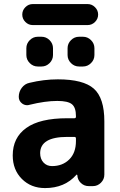

<svg xmlns="http://www.w3.org/2000/svg" viewBox="-20 -955 602 964"><path d="M361.3 -259.8Q361.3 -267.6 353.5 -267.6H317.4Q182.6 -267.6 181.6 -186.5Q181.6 -157.2 198.2 -139.2Q214.8 -121.1 241.2 -121.1Q293.9 -121.1 327.6 -154.3Q361.3 -187.5 361.3 -247.1ZM270.5 -556.6Q398.4 -556.6 451.2 -509.8Q503.9 -462.9 503.9 -345.7V-78.1Q503.9 -54.7 486.8 -37.6Q469.7 -20.5 446.3 -20.5H425.8Q402.3 -20.5 385.7 -36.6Q369.1 -52.7 368.2 -76.2Q368.2 -77.1 366.2 -78.1Q364.3 -79.1 363.3 -77.1Q304.7 -10.7 206.1 -10.7Q135.7 -10.7 89.8 -56.6Q43.9 -102.5 43.9 -174.8Q43.9 -263.7 111.8 -312.5Q179.7 -361.3 317.4 -361.3H353.5Q361.3 -361.3 361.3 -369.1V-372.1Q361.3 -415 341.3 -431.6Q321.3 -448.2 267.6 -448.2Q207 -448.2 127.9 -428.7Q122.1 -426.8 116.2 -426.8Q102.5 -426.8 90.8 -435.5Q74.2 -448.2 74.2 -468.8Q74.2 -494.1 89.4 -514.2Q104.5 -534.2 127.9 -539.1Q200.2 -556.6 270.5 -556.6ZM144.5 -829.1Q123 -829.1 107.4 -844.7Q91.8 -860.4 91.8 -881.8Q91.8 -903.3 107.4 -918.9Q123 -934.6 144.5 -934.6H419.9Q441.4 -934.6 457 -918.9Q472.7 -903.3 472.7 -881.8Q472.7 -860.4 457 -844.7Q441.4 -829.1 419.9 -829.1ZM169.9 -621.1Q146.5 -621.1 129.4 -638.2Q112.3 -655.3 112.3 -678.7V-712.9Q112.3 -736.3 129.4 -753.4Q146.5 -770.5 169.9 -770.5H188.5Q211.9 -770.5 229 -753.4Q246.1 -736.3 246.1 -712.9V-678.7Q246.1 -655.3 229 -638.2Q211.9 -621.1 188.5 -621.1ZM377 -621.1Q353.5 -621.1 336.4 -638.2Q319.3 -655.3 319.3 -678.7V-712.9Q319.3 -736.3 336.4 -753.4Q353.5 -770.5 377 -770.5H396.5Q419.9 -770.5 437 -753.4Q454.1 -736.3 454.1 -712.9V-678.7Q454.1 -655.3 437 -638.2Q419.9 -621.1 396.5 -621.1Z"/></svg>

Font: Gen Jyuu Gothic P Bold
Style: Bold
Weight: 700
Designer: [Source Han Sans]
Ryoko NISHIZUKA  (kana & ideographs); Paul D. Hunt (Latin, Greek & Cyrillic); Wenlong ZHANG  (bopomofo
Version: Version 1.002.20150607